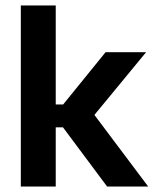

<svg xmlns="http://www.w3.org/2000/svg" viewBox="-20 -681 566 701"><path d="M521 0H371L210 -216H166.5V-299.5H210.5L365.5 -490.5H513.5L314.5 -249V-275ZM183.5 0H56V-661H183.5Z"/></svg>

Font: Anek Kannada Medium SemiBold
Style: Regular
Weight: 600
Version: Version 1.003